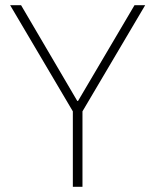

<svg xmlns="http://www.w3.org/2000/svg" viewBox="-20 -718 597 738"><path d="M297 0H260V-290L19 -698H61L277 -330H280L497 -698H538L297 -290Z"/></svg>

Font: IBM Plex Sans ExtraLight
Style: Regular
Weight: 250
Designer: Mike Abbink, Paul van der Laan, Pieter van Rosmalen
Foundry: Bold Monday
Version: Version 3.201